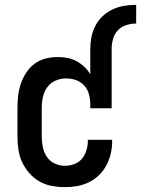

<svg xmlns="http://www.w3.org/2000/svg" viewBox="-20 -763 581 791"><path d="M352 -563Q352 -587 357 -611.5Q362 -636 373.5 -658Q385 -680 403.5 -697Q422 -714 444.5 -724.5Q467 -735 491.5 -739Q516 -743 541 -743V-666Q520 -666 500 -659.5Q480 -653 466 -638.5Q452 -624 446 -603.5Q440 -583 440 -563ZM247 8Q220 8 193 3Q166 -2 142.5 -15.5Q119 -29 101 -49.5Q83 -70 71.5 -94.5Q60 -119 56 -146Q52 -173 52 -200V-320Q52 -345 55 -370Q58 -395 66 -418.5Q74 -442 88 -463.5Q102 -485 122 -500Q142 -515 167 -521.5Q192 -528 217 -528Q237 -528 257 -524.5Q277 -521 294.5 -511.5Q312 -502 327 -488Q342 -474 352 -457V-563H440V-317H352V-333Q352 -354 346.5 -374.5Q341 -395 327 -410.5Q313 -426 293 -433Q273 -440 252 -440Q230 -440 209 -431Q188 -422 175 -404Q162 -386 157 -364Q152 -342 152 -320V-200Q152 -178 156.5 -156.5Q161 -135 173 -117Q185 -99 205 -89.5Q225 -80 247 -80Q267 -80 286 -87Q305 -94 317.5 -109Q330 -124 336 -143.5Q342 -163 342 -183V-187H442V-180Q442 -154 436 -129Q430 -104 418 -81.5Q406 -59 387.5 -41Q369 -23 346 -12Q323 -1 298 3.5Q273 8 247 8Z"/></svg>

Font: Iosevka Term Curly Semibold
Style: Regular
Weight: 600
Designer: Belleve Invis
Foundry: Belleve Invis
Version: Version 32.3.0